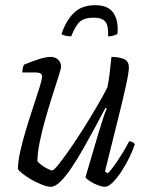

<svg xmlns="http://www.w3.org/2000/svg" viewBox="-20 -719 572 739"><path d="M176 0Q163 0 142 -8Q121 -16 100.5 -28Q80 -40 65.5 -51.5Q51 -63 49 -69Q49 -96 58 -136.5Q67 -177 81 -223Q95 -269 109 -311Q123 -353 132.5 -383.5Q142 -414 142 -424Q142 -440 119 -440H66Q66 -456 72 -470Q106 -484 132 -492Q158 -500 175 -500Q192 -500 203.5 -489.5Q215 -479 215 -462Q215 -455 205.5 -425.5Q196 -396 182.5 -353.5Q169 -311 155.5 -264Q142 -217 133 -173Q124 -129 124 -98Q137 -84 155.5 -73.5Q174 -63 181 -63Q187 -63 205 -85.5Q223 -108 248.5 -144.5Q274 -181 301 -224Q328 -267 352.5 -308.5Q377 -350 393 -382Q398 -403 402 -436.5Q406 -470 409 -500Q435 -500 455.5 -492.5Q476 -485 476 -459Q476 -440 463.5 -383.5Q451 -327 430 -243.5Q409 -160 384 -59L395 -52Q404 -60 419.5 -81.5Q435 -103 451 -129Q467 -155 477 -175Q492 -175 499 -164Q492 -142 478.5 -114Q465 -86 448 -60Q431 -34 414 -17Q397 0 383 0Q373 0 356 -6.5Q339 -13 325.5 -22Q312 -31 309 -37L360 -210Q370 -242 377.5 -265.5Q385 -289 391 -301L386 -304Q368 -270 346 -229Q324 -188 301 -147.5Q278 -107 255.5 -73.5Q233 -40 212.5 -20Q192 0 176 0ZM254 -579Q241 -579 230 -582Q219 -585 217 -588Q233 -638 263.5 -668.5Q294 -699 346 -699Q397 -699 417 -668.5Q437 -638 432 -588Q426 -585 416.5 -582Q407 -579 396 -579Q398 -620 385.5 -635.5Q373 -651 340 -651Q305 -651 287.5 -635.5Q270 -620 254 -579Z"/></svg>

Font: Texturina Thin
Style: Italic
Weight: 100
Italic angle: -11°
Designer: Guillermo Torres Carreño
Foundry: Omnibus-Type
Version: Version 1.002; ttfautohint (v1.8.3)